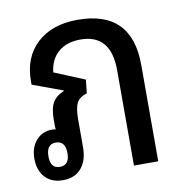

<svg xmlns="http://www.w3.org/2000/svg" viewBox="-65 -578 620 646"><g transform="rotate(-10 245.0 -254.5)"><path d="M100 7Q61 7 39 -17Q17 -41 17 -81Q17 -119 38 -143Q59 -167 92 -167Q98 -167 105 -166Q104 -174 104 -184V-197Q104 -237 115.5 -257Q127 -277 154 -288V-290L51 -328V-340Q51 -421 102 -468.5Q153 -516 241 -516Q426 -516 426 -329V0H343V-326Q343 -449 239 -449Q192 -449 163.5 -424.5Q135 -400 130 -356L234 -313L229 -267Q203 -259 194 -241.5Q185 -224 185 -185V-91Q185 -45 162.5 -19Q140 7 100 7ZM97 -39Q130 -39 130 -80Q130 -122 97 -122Q65 -122 65 -80Q65 -39 97 -39Z"/></g></svg>

Font: Noto Sans Thai Looped UI Narrow
Style: Regular
Weight: 400
Width: 4
Designer: Cadson Demak Team
Foundry: Cadson Demak Co., Ltd.
Version: Version 1.000